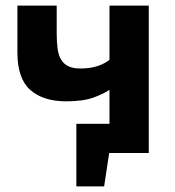

<svg xmlns="http://www.w3.org/2000/svg" viewBox="-20 -545 622 684"><path d="M370 -225Q350 -211 313 -197.5Q276 -184 216 -184Q134 -184 88 -224.5Q42 -265 42 -358V-525H182V-427Q182 -396 185 -372.5Q188 -349 197.5 -333Q207 -317 223.5 -309Q240 -301 267 -301Q301 -301 327 -309.5Q353 -318 370 -332V-525H510V0H369L351 119H252V-104H370Z"/></svg>

Font: PT Sans Caption
Style: Bold
Weight: 700
Designer: A.Korolkova, O.Umpeleva, V.Yefimov
Foundry: ParaType Ltd
Version: Version 2.003W OFL